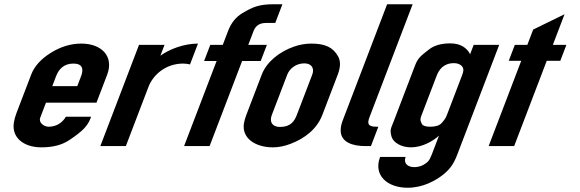

<svg xmlns="http://www.w3.org/2000/svg" viewBox="-20 -687 2727 903"><path d="M209.2 -91C184.8 -91 160.9 -111.7 169 -133L196.2 -204H433.7L484.1 -336C516.4 -420.6 459.4 -482 362.4 -482C313.2 -482 265.4 -467.5 218.9 -438.5C172.4 -409.5 141.6 -375.3 126.6 -336L57.4 -155C52.1 -141 48.1 -126.8 45.6 -112.5C32.8 -41 90.2 6 174.7 6C228 6 271.4 -5.2 305 -27.5C338.5 -49.8 362 -68.3 375.6 -83C389.1 -97.7 398.6 -112.3 404.2 -127L408.4 -138H289.7C276.4 -114.3 249.1 -91 209.2 -91ZM325.2 -388C367.8 -388 374.4 -362.8 361.4 -329L343.5 -282H226L243.9 -329C256.6 -362.2 280.7 -388 325.2 -388Z M873.6 -384 911.1 -482C844.3 -482 776.5 -455.4 734.3 -425L753.8 -476H633.8L451.9 0H571.9L678.5 -279C699 -332.7 757.2 -388 841.4 -388C852.9 -388 864.3 -386.3 873.6 -384Z M845.8 0H965.8L1118.7 -400H1206.2L1235.2 -476H1147.7L1172.9 -542C1182.4 -566.7 1201.7 -579 1230.8 -579H1274.6L1308.2 -667H1267C1198.3 -667 1168.6 -654.2 1119.7 -625C1089.4 -607 1067.2 -579.3 1052.9 -542L1027.7 -476H969L939.9 -400H998.7Z M1211 -336 1138.3 -146C1133 -132 1129.3 -119.2 1127.4 -107.5C1115.6 -37.6 1180.1 6 1264 6C1289.8 6 1317.4 0.5 1346.6 -10.5C1413.9 -35.9 1471 -81.1 1495.8 -146L1568.5 -336C1582 -371.3 1582.5 -400 1570.1 -422C1547.4 -462.2 1512.6 -482 1444.2 -482C1416.7 -482 1389.3 -477.2 1361.8 -467.5C1293.1 -443.3 1233.7 -395.5 1211 -336ZM1411.2 -389C1445.4 -389 1459.9 -365.9 1448.5 -336L1376.6 -148C1365 -117.7 1347.9 -90 1296.9 -90C1260 -90 1246.1 -114.1 1258.3 -146L1331 -336C1341.1 -362.6 1370.3 -389 1411.2 -389Z M1920.7 -667H1800.7L1590.9 -118C1583.8 -99.3 1581.1 -81.8 1582.7 -65.5C1587.5 -18.8 1636.1 0 1698.3 0H1724.6L1759.4 -91H1750.6C1709.7 -91 1706.2 -105.7 1718.2 -137Z M2098 -483C2055.5 -483 2022.1 -473.5 1997.7 -454.5C1958.3 -423.7 1945.6 -414.6 1931.6 -378L1830.7 -114C1819.1 -83.7 1812.4 -77.2 1821.2 -45C1829 -16.6 1867.3 6 1912.4 6C1966.6 6 2016.3 -23.5 2044.7 -49L2010.6 40C2005 54.7 1999.3 65.3 1993.4 72C1974.9 90 1953.1 99 1928.1 99C1895.3 99 1876.9 79.3 1887.7 51H1767.7C1735 136.4 1800.1 196 1897.3 196C1968.3 196 2029.2 163.2 2068.4 131C2099.9 104.6 2115.8 78.9 2130.6 40L2327.8 -476H2207.8L2191 -432C2176.4 -461.1 2146.8 -483 2098 -483ZM2159 -353C2158.2 -347.7 2156 -340.3 2152.4 -331L2083.3 -150C2076.7 -132.8 2073.9 -127.2 2057.4 -108.5C2047.1 -96.8 2029 -91 2003.2 -91C1981.5 -91 1968.3 -95.7 1963.6 -105C1953.7 -124.3 1957.1 -130.7 1964.5 -150L2033.7 -331C2044 -358 2065.3 -390 2115 -390C2140.1 -390 2162.4 -376.3 2159 -353Z M2278.2 0H2398.2L2551.4 -401H2615.2L2643.8 -476H2580.1L2635.1 -620L2487.6 -548L2460.1 -476H2401.3L2372.7 -401H2431.4Z"/></svg>

Font: Din Kursivschrift
Style: Breit
Weight: 400
Version: Version 1.089